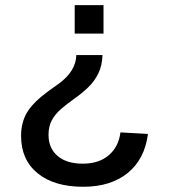

<svg xmlns="http://www.w3.org/2000/svg" viewBox="-20 -548 651 738"><path d="M377.9 -528.3V-418.9H267.1V-528.3ZM61 -25.4Q61 -78.1 84.5 -116.7Q107.9 -155.3 166 -197.8L205.1 -225.6Q272 -274.4 273.4 -336.4H374Q372.6 -295.4 357.9 -265.6Q343.3 -235.8 319.8 -213.1Q296.4 -190.4 268.1 -170.4Q237.8 -148.9 215.1 -129.4Q192.4 -109.9 179.4 -86.2Q166.5 -62.5 166.5 -29.8Q166.5 21.5 201.2 51.3Q235.8 81.1 298.3 81.1Q360.4 81.1 398.2 48.6Q436 16.1 442.9 -39.1L548.8 -33.2Q536.1 64 470.9 116.9Q405.8 169.9 299.8 169.9Q188.5 169.9 124.8 118.2Q61 66.4 61 -25.4Z"/></svg>

Font: Arimo Medium
Style: Regular
Weight: 500
Designer: Steve Matteson
Foundry: Monotype Imaging Inc.
Version: Version 1.33